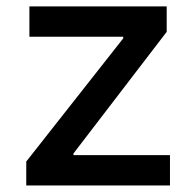

<svg xmlns="http://www.w3.org/2000/svg" viewBox="-20 -565 591 585"><path d="M60 -72.8 355.5 -448.2V-453.1H69.6V-545.5H487.9V-468L203.8 -97.3V-92.3H497.9V0H60Z"/></svg>

Font: Cannonade Med
Style: Regular
Weight: 500
Designer: Rasmus Andersson
Foundry: rsms
Version: Version 3.012;git-f93a4a705